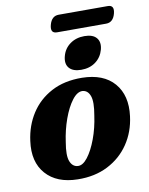

<svg xmlns="http://www.w3.org/2000/svg" viewBox="-89 -853 719 929"><g transform="rotate(-10 271.0 -388.5)"><path d="M322 -469Q427.5 -467.5 479.8 -406.8Q532 -346 519 -245.5Q509.5 -170 470 -111.5Q430.5 -53 366 -20Q301.5 13 217.5 11.5Q115 10 62 -50Q9 -110 23 -211Q32.5 -285 70.2 -343.8Q108 -402.5 171.5 -436.2Q235 -470 322 -469ZM228.5 -52Q253 -50 277.5 -81.8Q302 -113.5 321.5 -165.8Q341 -218 349.5 -279Q361 -344 350.5 -373.5Q340 -403 314 -405.5Q288 -407 262.8 -374Q237.5 -341 218.2 -287.5Q199 -234 191 -175.5Q180 -112 191.2 -83Q202.5 -54 228.5 -52ZM326.5 -507.5Q285.5 -507.5 267.2 -528.8Q249 -550 259 -587Q268.5 -623 298 -644.2Q327.5 -665.5 368.5 -665.5Q410 -665.5 427.8 -644.2Q445.5 -623 436 -587Q426 -550.5 397 -529Q368 -507.5 326.5 -507.5ZM218.5 -747.5Q229.5 -789 264.5 -789H505.5Q539.5 -789 528.5 -747.5Q517.5 -706.5 483 -706.5H242Q207.5 -706.5 218.5 -747.5Z"/></g></svg>

Font: Fraunces 72pt Soft
Style: Bold Italic
Weight: 700
Italic angle: -16°
Version: Version 1.000;[b76b70a41]